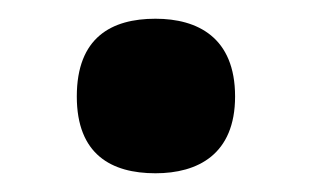

<svg xmlns="http://www.w3.org/2000/svg" viewBox="-20 -177 333 205"><path d="M146 8C191 8 231 -12 231 -74C231 -137 191 -157 146 -157C99 -157 62 -137 62 -74C62 -12 99 8 146 8Z"/></svg>

Font: Noto Serif Georgian SemiCondensed ExtraBold
Style: Regular
Weight: 800
Width: 4
Designer: Monotype Design Team, Akaki Razmadze
Foundry: Google LLC
Version: Version 2.003